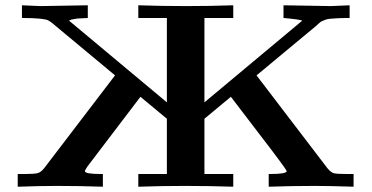

<svg xmlns="http://www.w3.org/2000/svg" viewBox="-20 -706 1406 726"><path d="M47 0V-48H72Q111 -48 123 -51.5Q135 -55 147 -70L415 -421L177 -619Q167 -627 160 -630Q153 -633 130 -635.5Q107 -638 63 -638V-686L133 -683L312 -686V-638L273 -636L250 -632L241 -628L611 -319V-638H503V-686Q593 -683 684 -683Q774 -683 862 -686V-638H753V-319L1123 -628Q1110 -633 1052 -638V-686L1232 -683L1302 -686V-638Q1275 -638 1256.5 -637Q1238 -636 1227 -635Q1216 -634 1207 -630Q1198 -626 1195.5 -625Q1193 -624 1185 -617Q1177 -610 1174 -607Q1097 -543 1044.5 -499.5Q992 -456 975.5 -442Q959 -428 950 -421L1218 -70Q1231 -54 1242.5 -51Q1254 -48 1294 -48H1317V0Q1228 -3 1170 -3Q1083 -3 996 0V-48H1000Q1064 -48 1064 -59Q1064 -65 950 -213Q892 -289 853 -340L753 -257V-48H862V0Q770 -3 679 -3Q592 -3 503 0V-48H611V-257L511 -340L311 -77Q301 -62 301 -59Q301 -48 362 -48H369V0Q282 -3 194 -3Q136 -3 47 0Z"/></svg>

Font: CMU Serif
Style: Bold
Weight: 700
Version: Version 0.7.0